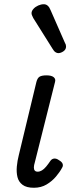

<svg xmlns="http://www.w3.org/2000/svg" viewBox="-20 -871 345 907"><path d="M140 16Q105 16 86.5 2Q68 -12 62.5 -34.5Q57 -57 59.5 -84.5Q62 -112 69 -139L152 -484Q157 -503 167.5 -509Q178 -515 200 -515Q223 -515 233.5 -506.5Q244 -498 240 -484L145 -106Q140 -90 140 -80Q140 -70 144.5 -65Q149 -60 158 -60Q168 -60 178 -66Q188 -72 198 -84Q208 -96 218 -111Q225 -121 236 -122Q247 -123 259 -114Q273 -106 276 -96.5Q279 -87 273 -78Q263 -59 244.5 -37Q226 -15 200 0.5Q174 16 140 16ZM255 -620Q249 -620 242 -624.5Q235 -629 228 -641L137 -786Q134 -793 131.5 -798Q129 -803 129 -809Q129 -819 138 -829Q147 -839 160.5 -845Q174 -851 187 -851Q208 -851 219 -823L287 -668Q290 -663 291 -659Q292 -655 292 -651Q292 -637 279.5 -628.5Q267 -620 255 -620Z"/></svg>

Font: Playwrite DE SAS
Style: Regular
Weight: 400
Designer: Veronika Burian, José Scaglione
Foundry: TypeTogether
Version: Version 1.002